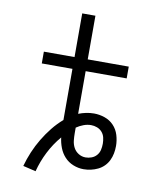

<svg xmlns="http://www.w3.org/2000/svg" viewBox="-87 -804 775 931"><g transform="rotate(10 300.0 -338.5)"><path d="M152 58 89 43Q99 7 113.5 -27.5Q128 -62 147.5 -94.5Q167 -127 190.5 -156.5Q214 -186 242 -210V-462H91V-520H242V-735H307V-520H509V-462H307V-252Q325 -259 344 -263Q363 -267 383 -267Q410 -267 436 -258Q462 -249 480.5 -229.5Q499 -210 507 -183.5Q515 -157 515 -130Q515 -111 511.5 -93Q508 -75 500 -58.5Q492 -42 479 -29Q466 -16 449.5 -8Q433 0 415 4Q397 8 379 8Q353 8 328 -2Q303 -12 285.5 -31Q268 -50 258.5 -74.5Q249 -99 246 -125Q212 -85 188.5 -38.5Q165 8 152 58ZM379 -50Q394 -50 408.5 -55.5Q423 -61 433 -72.5Q443 -84 446.5 -99Q450 -114 450 -130Q450 -145 446.5 -160Q443 -175 433 -186.5Q423 -198 408.5 -203.5Q394 -209 379 -209Q360 -209 341.5 -202Q323 -195 307 -184Q307 -177 307 -170.5Q307 -164 307 -157Q307 -139 309 -120.5Q311 -102 319.5 -86Q328 -70 344 -60Q360 -50 379 -50Z"/></g></svg>

Font: Iosevka SS04 Light Extended
Style: Regular
Weight: 300
Width: 7
Monospace: yes
Designer: Belleve Invis
Foundry: Belleve Invis
Version: Version 19.0.0; ttfautohint (v1.8.4)